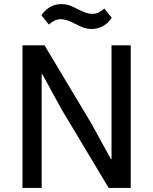

<svg xmlns="http://www.w3.org/2000/svg" viewBox="-20 -920 750 940"><path d="M429 -778C476 -778 508 -804 527 -833L491 -878C470 -861 455 -852 432 -852C414 -852 392 -859 361 -875C339 -886 315 -900 281 -900C234 -900 202 -874 183 -845L219 -800C240 -817 255 -826 278 -826C296 -826 318 -819 349 -803C371 -792 395 -778 429 -778ZM512 0H620V-698H526V-141H523L427 -316L198 -698H90V0H184V-557H187L283 -382Z"/></svg>

Font: IBM Plex Arabic Text
Style: Regular
Weight: 450
Designer: Mike Abbink, Paul van der Laan, Pieter van Rosmalen, Wael Morcos, Khajak Apelian
Foundry: Bold Monday
Version: Version 1.0